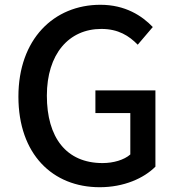

<svg xmlns="http://www.w3.org/2000/svg" viewBox="-20 -770 741 803"><path d="M397 13C498 13 581 -24 630 -73V-392H379V-297H525V-124C499 -101 454 -88 409 -88C257 -88 176 -195 176 -370C176 -543 267 -649 404 -649C475 -649 520 -620 556 -583L619 -657C574 -704 504 -750 400 -750C205 -750 57 -606 57 -366C57 -125 200 13 397 13Z"/></svg>

Font: Noto Sans Japanese Medium
Style: Regular
Weight: 500
Designer: Ryoko NISHIZUKA (kana & ideographs); Paul D. Hunt (Latin, Greek & Cyrillic); Wenlong ZHANG (bopomofo); Sandoll Communica
Foundry: Adobe Systems Incorporated
Version: Version 1.000;PS 1;hotconv 1.0.78;makeotf.lib2.5.61930